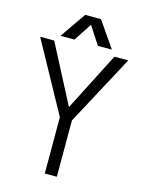

<svg xmlns="http://www.w3.org/2000/svg" viewBox="-127 -932 754 1007"><g transform="rotate(15 250.0 -428.0)"><path d="M217.8 1H283.2V-304.7L487.3 -685.5H412.1L250 -368.2L85 -685.5H8.8L217.8 -304.7ZM186.5 -717.8 250 -815.4 313.5 -717.8H389.6L293 -857.4H207L110.4 -717.8Z"/></g></svg>

Font: DotumChe
Style: Regular
Weight: 400
Monospace: yes
Version: Version 2.21